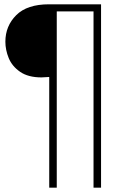

<svg xmlns="http://www.w3.org/2000/svg" viewBox="-20 -762 610 893"><path d="M173 -402Q111 -402 73.5 -428Q36 -454 20.5 -492Q5 -530 5 -568Q5 -641 55.5 -691.5Q106 -742 208 -742H450V111H415V-709H244V111H209V-404Q183 -402 173 -402Z"/></svg>

Font: Montserrat arm2 ExtraLight
Style: Regular
Weight: 275
Designer: Julieta Ulanovsky
Foundry: Julieta Ulanovsky
Version: Version 6.000